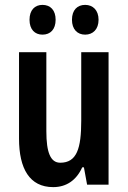

<svg xmlns="http://www.w3.org/2000/svg" viewBox="-20 -757 524 787"><path d="M101 -676C101 -636 123 -615 154 -615C187 -615 208 -637 208 -676C208 -715 187 -737 154 -737C123 -737 101 -716 101 -676ZM275 -676C275 -637 297 -615 329 -615C361 -615 384 -637 384 -676C384 -715 361 -737 329 -737C297 -737 275 -716 275 -676ZM425 -543H313V-262C313 -149 295 -90 227 -90C187 -90 170 -132 170 -219V-543H58V-189C58 -66 101 10 198 10C252 10 293 -18 317 -71H324L337 0H425Z"/></svg>

Font: Noto Sans Arabic UI XCn SmBd
Style: Regular
Weight: 600
Width: 2
Designer: Monotype Design Team, Nadine Chahine and Nizar Qandah
Foundry: Monotype Imaging Inc.
Version: Version 2.010